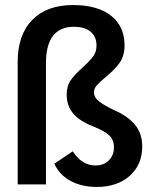

<svg xmlns="http://www.w3.org/2000/svg" viewBox="-20 -730 612 760"><path d="M195 -82 268 -131Q304 -75 358 -75Q391 -75 411 -95.5Q431 -116 431 -146Q431 -177 412 -194.5Q393 -212 348 -230Q294 -251 269 -281.5Q244 -312 244 -355Q244 -390 260 -412.5Q276 -435 308 -464Q336 -489 349 -507Q362 -525 362 -550Q362 -585 338.5 -604.5Q315 -624 273 -624Q162 -624 162 -480V0H50V-485Q50 -592 107.5 -651Q165 -710 269 -710Q366 -710 419.5 -668Q473 -626 473 -550Q473 -508 452.5 -480Q432 -452 396 -423Q373 -404 362.5 -391.5Q352 -379 352 -365Q352 -344 373 -328Q394 -312 434 -293Q485 -271 514 -236.5Q543 -202 543 -150Q543 -78 493.5 -34Q444 10 363 10Q304 10 260 -13.5Q216 -37 195 -82Z"/></svg>

Font: Sarabun SemiBold
Style: Regular
Weight: 600
Designer: Suppakit Chalermlarp | Katatrad Co.,Ltd.
Foundry: Cadson Demak Co.,Ltd.
Version: Version 1.000; ttfautohint (v1.6)